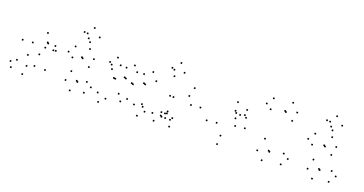

<svg xmlns="http://www.w3.org/2000/svg" viewBox="-40 -1558 4420 2334"><g transform="rotate(20 2170.0 -391.0)"><path d="M508.8 -109.5V-129.5H488.8V-109.5ZM379.5 -264.2V-284.2H359.5V-264.2ZM255.6 -373.2V-393.2H235.6V-373.2ZM426.2 -435.3V-455.3H406.2V-435.3ZM435.4 -425.4V-445.4H415.4V-425.4ZM419.2 -365.8V-385.8H399.2V-365.8ZM552.7 -372.4V-392.4H532.7V-372.4ZM528.2 -427V-447H508.2V-427ZM522.7 -368.9V-388.9H502.7V-368.9ZM388.8 -544.9V-564.9H368.8V-544.9ZM128.3 -362.2V-382.2H108.3V-362.2ZM251 -210.4V-230.4H231V-210.4ZM372.1 -111.8V-131.8H352.1V-111.8ZM281.6 -79.1V-99.1H261.6V-79.1ZM146.1 -108.8V-128.8H126.1V-108.8ZM77.8 -69.1V-89.1H57.8V-69.1ZM107 0.2V-19.8H87V0.2ZM266.4 32.2V12.2H246.4V32.2Z M1047 -11V-31H1027V-11ZM1105.2 -101.4V-121.4H1085.2V-101.4ZM1037 -147.1V-167.1H1017V-147.1ZM928.9 -107.9V-127.9H908.9V-107.9ZM916.5 -117.8V-137.8H896.5V-117.8ZM997.7 -324.9V-344.9H977.7V-324.9ZM1022.8 -436.2V-456.2H1002.8V-436.2ZM935.9 -535.6V-555.6H915.9V-535.6ZM761.1 -505.5V-525.5H741.1V-505.5ZM702.1 -417.3V-437.3H682.1V-417.3ZM770.2 -367.1V-387.1H750.2V-367.1ZM878.2 -408.8V-428.8H858.2V-408.8ZM891 -399V-419H871V-399ZM814.8 -206V-226H794.8V-206ZM785.2 -80.7V-100.7H765.2V-80.7ZM876.6 21.3V1.3H856.6V21.3ZM999.3 -708.8V-728.8H979.3V-708.8ZM902.8 -795.8V-815.8H882.8V-795.8ZM804.2 -708V-728H784.2V-708ZM877.3 -652.6V-672.6H857.3V-652.6ZM844.8 -704.8V-724.8H824.8V-704.8ZM908.6 -614.8V-634.8H888.6V-614.8Z M1819.4 -46.7V-66.7H1799.4V-46.7ZM1758.5 -122.2V-142.2H1738.5V-122.2ZM1777.7 -94.7V-114.7H1757.7V-94.7ZM1827.8 -444.2V-464.2H1807.8V-444.2ZM1755.1 -536.4V-556.4H1735.1V-536.4ZM1658.2 -474.8V-494.8H1638.2V-474.8ZM1573.1 -312V-332H1553.1V-312ZM1554.8 -319.4V-339.4H1534.8V-319.4ZM1571.9 -467.4V-487.4H1551.9V-467.4ZM1517.5 -534.8V-554.8H1497.5V-534.8ZM1430.9 -475.4V-495.4H1410.9V-475.4ZM1347.8 -301.8V-321.8H1327.8V-301.8ZM1328.9 -304.6V-324.6H1308.9V-304.6ZM1354.5 -477.2V-497.2H1334.5V-477.2ZM1290.8 -554.1V-574.1H1270.8V-554.1ZM1219.2 -472.1V-492.1H1199.2V-472.1ZM1270.6 -397.8V-417.8H1250.6V-397.8ZM1248.1 -447.8V-467.8H1228.1V-447.8ZM1204.5 -71.7V-91.7H1184.5V-71.7ZM1248.3 34.4V14.4H1228.3V34.4ZM1318.8 -33.1V-53.1H1298.8V-33.1ZM1449.6 -356V-376H1429.6V-356ZM1467.9 -348.5V-368.5H1447.9V-348.5ZM1449.5 -144.2V-164.2H1429.5V-144.2ZM1500 -63.7V-83.7H1480V-63.7ZM1567.2 -119.8V-139.8H1547.2V-119.8ZM1694.5 -369.3V-389.3H1674.5V-369.3ZM1713.6 -361.8V-381.8H1693.6V-361.8ZM1669.2 -85.2V-105.2H1649.2V-85.2ZM1748.5 30.8V10.8H1728.5V30.8Z M2440.7 -326.7V-346.7H2420.7V-326.7ZM2295.4 -524.2V-544.2H2275.4V-524.2ZM2089.1 -334.5V-354.5H2069.1V-334.5ZM2045.2 -334.5V-354.5H2025.2V-334.5ZM2014.2 -111.9V-131.9H1994.2V-111.9ZM2060.6 -111.9V-131.9H2040.6V-111.9ZM2265.4 -412.9V-432.9H2245.4V-412.9ZM2321.8 -316.4V-336.4H2301.8V-316.4ZM2163.2 -88.8V-108.8H2143.2V-88.8ZM2081.6 -120.2V-140.2H2061.6V-120.2ZM2081.6 -60.1V-80.1H2061.6V-60.1ZM2143.2 -60.1V-80.1H2123.2V-60.1ZM2082.2 -145.2V-165.2H2062.2V-145.2ZM2021.1 -69.8V-89.8H2001.1V-69.8ZM2162.6 21.2V1.2H2142.6V21.2ZM2033.8 -59.8V-79.8H2013.8V-59.8ZM2115.1 -657.4V-677.4H2095.1V-657.4ZM2038.3 -756.5V-776.5H2018.3V-756.5ZM1955.6 -664.2V-684.2H1935.6V-664.2ZM2014.2 -576.5V-596.5H1994.2V-576.5ZM1986.3 -650.7V-670.7H1966.3V-650.7ZM1914.1 -65.8V-85.8H1894.1V-65.8ZM1960.4 18.7V-1.3H1940.4V18.7Z M3034.6 -274.2V-294.2H3014.6V-274.2ZM2980.1 -424.7V-444.7H2960.1V-424.7ZM2872.5 -413.6V-433.6H2852.5V-413.6ZM2886.2 -349.2V-369.2H2866.2V-349.2ZM2913.8 -260.9V-280.9H2893.8V-260.9ZM2786.5 -89.4V-109.4H2766.5V-89.4ZM2689.2 -219.5V-239.5H2669.2V-219.5ZM2855.6 -435.5V-455.5H2835.6V-435.5ZM2924.7 -407.4V-427.4H2904.7V-407.4ZM3004.3 -399.3V-419.3H2984.3V-399.3ZM2984.5 -493.8V-513.8H2964.5V-493.8ZM2847.8 -544.8V-564.8H2827.8V-544.8ZM2565.4 -205.8V-225.8H2545.4V-205.8ZM2782.7 21.9V1.9H2762.7V21.9Z M3594.2 -11V-31H3574.2V-11ZM3652.5 -101.3V-121.3H3632.5V-101.3ZM3584.2 -147.1V-167.1H3564.2V-147.1ZM3411.8 -107.9V-127.9H3391.8V-107.9ZM3399.4 -117.8V-137.8H3379.4V-117.8ZM3543.8 -556.2V-576.2H3523.8V-556.2ZM3567.3 -672V-692H3547.3V-672ZM3480.5 -767.2V-787.2H3460.5V-767.2ZM3241.1 -737V-757H3221.1V-737ZM3182.1 -648.8V-668.8H3162.1V-648.8ZM3250.2 -598.6V-618.6H3230.2V-598.6ZM3422.8 -640.5V-660.5H3402.8V-640.5ZM3435.6 -630.7V-650.7H3415.6V-630.7ZM3307.8 -239.3V-259.3H3287.8V-239.3ZM3268.1 -73.7V-93.7H3248.1V-73.7ZM3359.5 21.3V1.3H3339.5V21.3Z M4214.2 -11V-31H4194.2V-11ZM4272.5 -101.3V-121.3H4252.5V-101.3ZM4204.2 -147.1V-167.1H4184.2V-147.1ZM4062.7 -107.9V-127.9H4042.7V-107.9ZM4050.2 -117.8V-137.8H4030.2V-117.8ZM4132.6 -329.4V-349.4H4112.6V-329.4ZM4156.5 -440.7V-460.7H4136.5V-440.7ZM4069.7 -535.9V-555.9H4049.7V-535.9ZM3861.1 -505.7V-525.7H3841.1V-505.7ZM3802.1 -417.5V-437.5H3782.1V-417.5ZM3870.2 -367.2V-387.2H3850.2V-367.2ZM4011.9 -409.2V-429.2H3991.9V-409.2ZM4024.8 -399.3V-419.3H4004.8V-399.3ZM3948.1 -202.2V-222.2H3928.1V-202.2ZM3918.9 -73.7V-93.7H3898.9V-73.7ZM4010.3 21.3V1.3H3990.3V21.3ZM4135.4 -708.8V-728.8H4115.4V-708.8ZM4038.8 -795.8V-815.8H4018.8V-795.8ZM3940.3 -708V-728H3920.3V-708ZM4013.4 -652.6V-672.6H3993.4V-652.6ZM3980.8 -704.8V-724.8H3960.8V-704.8ZM4044.7 -614.8V-634.8H4024.7V-614.8Z"/></g></svg>

Font: Monaspace Radon Dots Var
Style: Regular
Weight: 400
Designer: Riley Cran and the Lettermatic Team
Version: Version 1.100 (Monaspace Radon Dots)